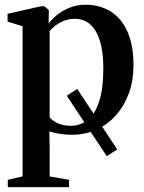

<svg xmlns="http://www.w3.org/2000/svg" viewBox="-20 -559 610 812"><path d="M431.5 101.5 262.5 -154 306.5 -183 475.5 72.5ZM13 232.5V201.5L75.5 187V-448L12 -467.5V-500.5L153 -532.5H167L186.5 -517L185.5 -459Q196 -474.5 217.8 -493Q239.5 -511.5 271.2 -525.2Q303 -539 342 -539Q402.5 -539 448.2 -510.2Q494 -481.5 519.2 -424.8Q544.5 -368 544.5 -283Q544.5 -218.5 525 -164.8Q505.5 -111 470.2 -71.5Q435 -32 387.5 -10.5Q340 11 283.5 11Q255 11 228.2 6.2Q201.5 1.5 188.5 -3.5L190 75.5V187L272 201.5V232.5ZM278.5 -27Q322 -27 353 -53.5Q384 -80 400.5 -133.8Q417 -187.5 417 -269Q417 -326 407.8 -366Q398.5 -406 382.2 -431.2Q366 -456.5 344.2 -468Q322.5 -479.5 297.5 -479.5Q271 -479.5 249.8 -470.8Q228.5 -462 213.5 -450Q198.5 -438 190 -428V-63Q199 -50 223 -38.5Q247 -27 278.5 -27Z"/></svg>

Font: Merriweather 96pt SemiBold
Style: Regular
Weight: 600
Version: Version 2.100